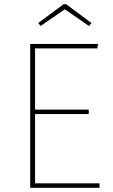

<svg xmlns="http://www.w3.org/2000/svg" viewBox="-20 -889 534 909"><path d="M441 -660H146V-370H400V-349H146V-21H451V0H123V-681H444ZM287 -845 172 -766 161 -780 281 -869H293L413 -780L401 -766Z"/></svg>

Font: FiraSans
Style: Regular
Weight: 150
Designer: Carrois Corporate & Edenspiekermann AG
Foundry: Carrois Corporate GbR & Edenspiekermann AG
Version: Version 3.106;PS 003.106;hotconv 1.0.70;makeotf.lib2.5.58329